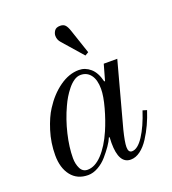

<svg xmlns="http://www.w3.org/2000/svg" viewBox="-127 -773 790 881"><g transform="rotate(-20 268.0 -332.0)"><path d="M42 -125Q42 -186 60 -243Q78 -300 101 -335Q136 -390 182.5 -423Q229 -456 277 -456Q308 -456 333 -434.5Q358 -413 369 -368L373 -366L395 -444H461L376 -129Q362 -73 362 -49Q362 -22 380 -22Q408 -22 437 -66.5Q466 -111 489 -182L509 -176Q498 -142 484 -111.5Q470 -81 451 -51.5Q432 -22 409 -5Q386 12 362 12Q304 12 304 -90L305 -117L302 -119Q294 -100 280 -80Q266 -60 247 -38Q228 -16 203 -2Q178 12 154 12Q101 12 71.5 -25.5Q42 -63 42 -125ZM114 -85Q114 -56 125 -34Q136 -12 160 -12Q196 -12 231 -49Q266 -86 294 -150Q314 -196 329 -250.5Q344 -305 344 -340Q344 -384 326 -408Q308 -432 277 -432Q260 -432 244 -421Q228 -410 214 -392.5Q200 -375 189.5 -357.5Q179 -340 170 -320Q144 -264 129 -201Q114 -138 114 -85ZM230 -640Q230 -652 238 -664Q246 -676 266 -676Q282 -676 290.5 -667Q299 -658 306 -637L346 -518L329 -508L244 -605Q230 -620 230 -640Z"/></g></svg>

Font: Old Standard TT
Style: Italic
Weight: 400
Italic angle: -15.2°
Designer: Alexey Kryukov <alexios@thessalonica.org.ru>
Version: Version 2.2